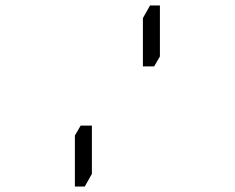

<svg xmlns="http://www.w3.org/2000/svg" viewBox="-20 -850 856 700"><path d="M527 -830H563V-644L542 -608H501V-784ZM274 -392H315V-216L289 -170H253V-356Z"/></svg>

Font: DSEG14 Classic Mini
Style: Bold
Weight: 700
Designer: Keshikan(Twitter:@keshinomi_88pro)
Version: Version 0.46